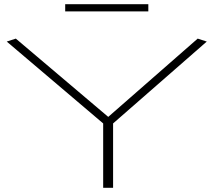

<svg xmlns="http://www.w3.org/2000/svg" viewBox="-20 -890 1012 910"><path d="M469 0V-305L12 -693L55 -707L493 -336L917 -707L960 -693L516 -305V0ZM289 -836V-870H683V-836Z"/></svg>

Font: Georama ExtraExtended ExtraLight
Style: Regular
Weight: 200
Width: 8
Designer: Jean-Baptiste Levee
Foundry: Production Type
Version: Version 1.000